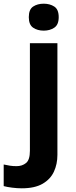

<svg xmlns="http://www.w3.org/2000/svg" viewBox="-84 -780 409 1040"><path d="M72 -687Q72 -729 95.5 -744.5Q119 -760 153 -760Q186 -760 210 -744.5Q234 -729 234 -687Q234 -646 210 -630Q186 -614 153 -614Q119 -614 95.5 -630Q72 -646 72 -687ZM34 240Q9 240 -18.5 236.5Q-46 233 -64 228V111Q-46 115 -30 117.5Q-14 120 6 120Q36 120 57 103Q78 86 78 37V-546H227V59Q227 109 208 150Q189 191 146.5 215.5Q104 240 34 240Z"/></svg>

Font: Noto Sans Duployan
Style: Bold
Weight: 700
Designer: David Corbett
Foundry: David Corbett
Version: Version 3.001